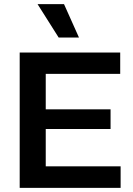

<svg xmlns="http://www.w3.org/2000/svg" viewBox="-20 -916 646 936"><path d="M76 0V-660H203V0ZM158 0V-105H568V0ZM158 -287V-383H519V-287ZM158 -556V-660H566V-556ZM266 -733 163 -896H292L365 -733Z"/></svg>

Font: Bricolage Grotesque 18pt SemiBold
Style: Regular
Weight: 600
Version: Version 1.001;gftools[0.9.33.dev8+g029e19f]